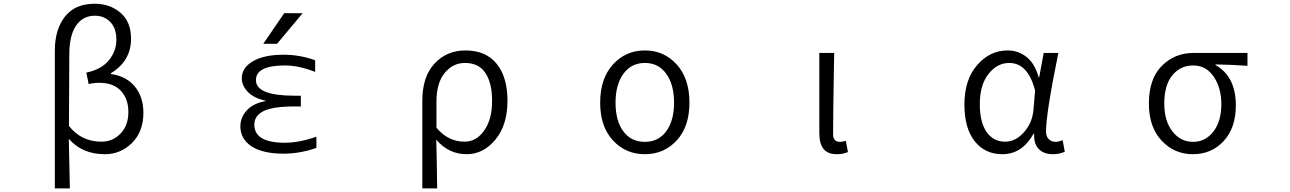

<svg xmlns="http://www.w3.org/2000/svg" viewBox="-20 -829 7040 1048"><path d="M279.3 199.2V-551.8Q279.3 -668 334.5 -738.3Q389.6 -808.6 497.1 -808.6Q580.1 -808.6 637.7 -759.3Q695.3 -710 695.3 -618.2Q695.3 -496.1 585.9 -429.7V-424.8Q668 -414.1 715.3 -357.4Q762.7 -300.8 762.7 -213.9Q762.7 -110.4 700.7 -48.8Q638.7 12.7 551.8 12.7Q428.7 12.7 355.5 -71.3Q355.5 -61.5 361.3 199.2ZM533.2 -55.7Q595.7 -55.7 638.2 -100.1Q680.7 -144.5 680.7 -217.8Q680.7 -289.1 640.1 -333Q599.6 -377 521.5 -377Q491.2 -377 463.9 -370.1L451.2 -432.6Q534.2 -450.2 574.7 -500.5Q615.2 -550.8 615.2 -612.3Q615.2 -674.8 582 -709Q548.8 -743.2 498 -743.2Q432.6 -743.2 396 -690.4Q359.4 -637.7 358.4 -538.1Q356.4 -274.4 356.4 -141.6Q423.8 -55.7 533.2 -55.7Z M1368.2 -148.4Q1368.2 -50.8 1532.2 -49.8Q1615.2 -49.8 1707 -83V-21.5Q1616.2 9.8 1528.3 9.8Q1414.1 9.8 1353 -30.3Q1292 -70.3 1292 -139.6Q1292 -187.5 1326.7 -226.1Q1361.3 -264.6 1429.7 -277.3V-279.3Q1366.2 -293 1333 -327.1Q1299.8 -361.3 1299.8 -402.3Q1299.8 -459 1360.4 -494.6Q1420.9 -530.3 1528.3 -530.3Q1617.2 -530.3 1700.2 -500V-436.5Q1611.3 -471.7 1535.2 -471.7Q1377 -471.7 1377 -391.6Q1377 -306.6 1587.9 -306.6H1622.1V-248H1587.9Q1470.7 -248 1419.4 -223.1Q1368.2 -198.2 1368.2 -148.4ZM1531.2 -756.8H1631.8L1492.2 -589.8H1417Z M2285.2 199.2V-279.3Q2285.2 -411.1 2352.1 -482.4Q2418.9 -553.7 2520.5 -553.7Q2631.8 -553.7 2690.9 -481Q2750 -408.2 2750 -279.3Q2750 -146.5 2684.1 -66.9Q2618.2 12.7 2527.3 12.7Q2428.7 12.7 2361.3 -66.4Q2364.3 46.9 2366.2 199.2ZM2515.6 -55.7Q2580.1 -55.7 2623 -116.7Q2666 -177.7 2666 -278.3Q2666 -375 2629.9 -430.2Q2593.8 -485.4 2517.6 -485.4Q2452.1 -485.4 2407.2 -430.7Q2362.3 -376 2362.3 -274.4V-131.8Q2425.8 -55.7 2515.6 -55.7Z M3255.9 -268.6Q3255.9 -400.4 3325.7 -477.1Q3395.5 -553.7 3500 -553.7Q3604.5 -553.7 3673.8 -477.1Q3743.2 -400.4 3743.2 -268.6Q3743.2 -137.7 3673.8 -62.5Q3604.5 12.7 3500 12.7Q3395.5 12.7 3325.7 -62.5Q3255.9 -137.7 3255.9 -268.6ZM3500 -54.7Q3574.2 -54.7 3616.7 -112.8Q3659.2 -170.9 3659.2 -268.6Q3659.2 -367.2 3616.7 -426.3Q3574.2 -485.4 3500 -485.4Q3425.8 -485.4 3382.8 -426.3Q3339.8 -367.2 3339.8 -268.6Q3339.8 -169.9 3382.3 -112.3Q3424.8 -54.7 3500 -54.7Z M4547.9 12.7Q4498 12.7 4475.1 -16.1Q4452.1 -44.9 4452.1 -103.5V-540H4533.2Q4532.2 -489.3 4530.8 -397Q4529.3 -304.7 4528.3 -231Q4527.3 -157.2 4527.3 -96.7Q4527.3 -54.7 4564.5 -54.7Q4579.1 -54.7 4596.7 -60.5L4608.4 1Q4583 12.7 4547.9 12.7Z M5451.2 12.7Q5356.4 12.7 5300.3 -58.1Q5244.1 -128.9 5244.1 -258.8Q5244.1 -393.6 5313.5 -473.6Q5382.8 -553.7 5480.5 -553.7Q5537.1 -553.7 5582.5 -518.6Q5627.9 -483.4 5649.4 -407.2H5652.3L5676.8 -540H5756.8Q5689.5 -210 5689.5 -111.3Q5689.5 -85 5704.1 -69.8Q5718.8 -54.7 5742.2 -54.7Q5755.9 -54.7 5780.3 -63.5L5792 -1Q5764.6 12.7 5726.6 12.7Q5677.7 12.7 5649.9 -15.6Q5622.1 -43.9 5625 -98.6H5621.1Q5558.6 12.7 5451.2 12.7ZM5466.8 -55.7Q5523.4 -55.7 5569.3 -107.4Q5615.2 -159.2 5621.1 -230.5L5629.9 -334Q5591.8 -485.4 5488.3 -485.4Q5422.9 -485.4 5375.5 -425.3Q5328.1 -365.2 5328.1 -259.8Q5328.1 -163.1 5364.7 -109.4Q5401.4 -55.7 5466.8 -55.7Z M6251 -263.7Q6251 -398.4 6321.3 -469.2Q6391.6 -540 6495.1 -540H6789.1V-469.7Q6710 -475.6 6615.2 -477.5V-473.6Q6725.6 -411.1 6725.6 -253.9Q6725.6 -130.9 6659.2 -59.1Q6592.8 12.7 6491.2 12.7Q6389.6 12.7 6320.3 -61.5Q6251 -135.7 6251 -263.7ZM6492.2 -54.7Q6559.6 -54.7 6603 -110.8Q6646.5 -167 6646.5 -260.7Q6646.5 -348.6 6605 -410.2Q6563.5 -471.7 6493.2 -471.7Q6422.9 -471.7 6378.9 -418Q6335 -364.3 6335 -263.7Q6335 -168.9 6379.4 -111.8Q6423.8 -54.7 6492.2 -54.7Z"/></svg>

Font: GenEi Gothic M SemiLight
Style: Regular
Weight: 350
Designer: o_tamon (Modified); [Source Han Sans]
Ryoko NISHIZUKA  (kana & ideographs); Paul D. Hunt (Latin, Greek & Cyrillic); Wenl
Version: Version 1.1a;Original Version 1.004